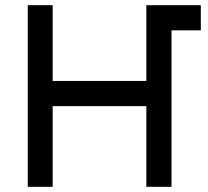

<svg xmlns="http://www.w3.org/2000/svg" viewBox="-20 -720 801 740"><path d="M87 0H183V-311H544V0H641V-700H544V-408H183V-700H87ZM641 -603H754V-700H641Z"/></svg>

Font: Unageo
Style: Medium
Weight: 500
Designer: Richard Sepsi
Foundry: Richard Sepsi
Version: Version 2.000